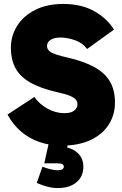

<svg xmlns="http://www.w3.org/2000/svg" viewBox="-20 -719 620 972"><path d="M295 18Q231 18 178.5 -0.5Q126 -19 85.5 -54Q45 -89 18 -139L154 -228Q180 -191 221.5 -168.5Q263 -146 306 -146Q339 -146 355.5 -159Q372 -172 372 -191Q372 -204 364.5 -214Q357 -224 335 -233.5Q313 -243 271 -252Q183 -272 131 -302.5Q79 -333 57 -376.5Q35 -420 35 -476Q35 -538 67 -588.5Q99 -639 158.5 -669Q218 -699 300 -699Q392 -699 457 -662.5Q522 -626 557 -569L421 -471Q398 -502 359.5 -515.5Q321 -529 286 -529Q255 -529 236.5 -517.5Q218 -506 218 -486Q218 -466 238.5 -454Q259 -442 320 -428Q404 -409 457.5 -379.5Q511 -350 536.5 -306.5Q562 -263 562 -200Q562 -137 530 -87.5Q498 -38 438 -10Q378 18 295 18ZM273 233Q246 233 219.5 226Q193 219 166 207L195 125Q216 133 236 138Q256 143 273 143Q288 143 295.5 138Q303 133 303 125Q303 117 296.5 112.5Q290 108 273 108H204L227 5H325L309 75L277 23Q333 23 367.5 50.5Q402 78 402 125Q402 174 367.5 203.5Q333 233 273 233Z"/></svg>

Font: Gabarito Black
Style: Regular
Weight: 900
Designer: Leandro Assis / Alvaro Franca / Felipe Casaprima
Foundry: Naipe Foundry
Version: Version 1.000